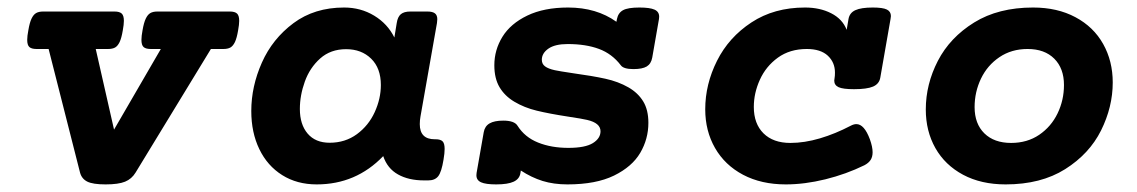

<svg xmlns="http://www.w3.org/2000/svg" viewBox="-20 -482 3038 513"><path d="M619.1 -426.3Q619.1 -416.5 616.2 -400.9Q612.8 -380.4 607.7 -369.6Q602.5 -358.9 595.5 -355Q588.4 -351.1 576.7 -351.1H543.5L342.3 -21Q332 -3.9 314.2 3.4Q296.4 10.7 262.2 10.7Q228 10.7 213.1 3.2Q198.2 -4.4 193.8 -21L109.9 -351.1H77.6Q64.5 -351.1 58.6 -356.2Q52.7 -361.3 52.7 -375.5Q52.7 -385.7 55.7 -400.9Q59.1 -421.4 64.2 -432.1Q69.3 -442.9 76.4 -447Q83.5 -451.2 95.2 -451.2H286.1Q299.3 -451.2 305.2 -445.8Q311 -440.4 311 -426.3Q311 -416.5 308.1 -400.9Q304.7 -380.4 299.6 -369.6Q294.4 -358.9 287.4 -355Q280.3 -351.1 268.6 -351.1H235.8L284.7 -135.7L409.7 -351.1H382.8Q369.6 -351.1 363.8 -356.2Q357.9 -361.3 357.9 -375.5Q357.9 -385.7 360.8 -400.9Q364.3 -421.4 369.4 -432.1Q374.5 -442.9 381.6 -447Q388.7 -451.2 400.4 -451.2H594.2Q607.4 -451.2 613.3 -445.8Q619.1 -440.4 619.1 -426.3Z M1168 -84Q1168 -72.8 1165 -55.2Q1159.7 -22.5 1150.9 -11.2Q1142.1 0 1124.5 0H1112.8Q1071.8 0 1043.5 -15.9Q1015.1 -31.7 1003.9 -64.9Q931.2 10.7 826.2 10.7Q773.4 10.7 733.9 -14.2Q694.3 -39.1 672.9 -83.5Q651.4 -127.9 651.4 -185.5Q651.4 -251 679.7 -314.7Q708 -378.4 764.2 -420.2Q820.3 -461.9 899.4 -461.9Q943.8 -461.9 979.7 -440.2Q1015.6 -418.5 1033.7 -381.8L1040 -420.4Q1042.5 -437 1051 -444.1Q1059.6 -451.2 1076.2 -451.2H1122.1Q1135.7 -451.2 1142.1 -446.3Q1148.4 -441.4 1148.4 -430.7Q1148.4 -428.2 1147.5 -420.4L1103.5 -170.9Q1101.6 -160.6 1101.6 -150.4Q1101.6 -109.9 1141.6 -109.9H1144Q1156.7 -109.9 1162.4 -104.5Q1168 -99.1 1168 -84ZM997.6 -254.9Q997.6 -299.8 971.7 -325.2Q945.8 -350.6 904.8 -350.6Q863.3 -350.6 835.4 -325.7Q807.6 -300.8 794.4 -263.9Q781.2 -227.1 781.2 -190.9Q781.2 -149.4 802 -125Q822.8 -100.6 860.8 -100.6Q902.3 -100.6 933.6 -123.5Q964.8 -146.5 981.2 -182.4Q997.6 -218.3 997.6 -254.9Z M1741.2 -437.5Q1741.2 -433.6 1740.7 -431.2L1722.7 -328.1Q1719.7 -311.5 1708 -304.4Q1696.3 -297.4 1672.4 -297.4Q1646 -297.4 1638.7 -307.6Q1615.2 -338.4 1580.3 -351.3Q1545.4 -364.3 1496.6 -364.3Q1462.9 -364.3 1445.3 -352.1Q1427.7 -339.8 1427.7 -322.3Q1427.7 -311 1436.3 -304.7Q1444.8 -298.3 1462.4 -294.4Q1473.1 -292 1512.7 -286.1Q1562.5 -279.3 1597.2 -271.7Q1631.8 -264.2 1659.2 -248.5Q1684.6 -233.9 1698.5 -211.2Q1712.4 -188.5 1712.4 -153.8Q1712.4 -110.8 1690.7 -73.7Q1668.9 -36.6 1620.6 -12.9Q1572.3 10.7 1496.1 10.7Q1459.5 10.7 1429.7 1.5Q1399.9 -7.8 1371.6 -26.4L1370.6 -20Q1368.2 -3.9 1352.5 3.4Q1336.9 10.7 1305.7 10.7Q1277.8 10.7 1265.4 5.1Q1252.9 -0.5 1252.9 -13.7Q1252.9 -17.6 1253.4 -20L1272.5 -128.9Q1275.4 -145 1288.1 -152.3Q1300.8 -159.7 1324.7 -159.7Q1354.5 -159.7 1362.8 -146Q1382.3 -115.2 1417.7 -101.1Q1453.1 -86.9 1498.5 -86.9Q1543.5 -86.9 1564 -99.6Q1584.5 -112.3 1584.5 -131.3Q1584.5 -153.3 1548.8 -161.6Q1536.6 -164.6 1498 -170.4Q1447.3 -178.2 1414.1 -186.3Q1380.9 -194.3 1354 -210.4Q1328.6 -225.6 1314.7 -249Q1300.8 -272.5 1300.8 -307.6Q1300.8 -348.6 1322.5 -383.8Q1344.2 -418.9 1388.9 -440.4Q1433.6 -461.9 1498 -461.9Q1573.7 -461.9 1627 -423.8L1628.4 -431.2Q1631.8 -447.8 1644.8 -454.8Q1657.7 -461.9 1688.5 -461.9Q1716.3 -461.9 1728.8 -456.3Q1741.2 -450.7 1741.2 -437.5Z M2360.4 -439Q2360.4 -437 2359.4 -431.2L2332 -274.4Q2329.1 -257.8 2312.7 -250.7Q2296.4 -243.7 2261.7 -243.7Q2232.4 -243.7 2220.7 -249Q2209 -254.4 2209 -266.6Q2209 -268.6 2210 -274.4Q2210.9 -278.8 2210.9 -288.1Q2210.9 -315.4 2191.7 -333.3Q2172.4 -351.1 2135.7 -351.1Q2090.3 -351.1 2058.3 -327.9Q2026.4 -304.7 2010.3 -269Q1994.1 -233.4 1994.1 -196.3Q1994.1 -151.4 2020 -125.7Q2045.9 -100.1 2091.8 -100.1Q2129.4 -100.1 2170.7 -112.3Q2211.9 -124.5 2252.9 -146Q2261.2 -150.4 2268.1 -150.4Q2289.1 -150.4 2304.2 -109.9Q2311.5 -89.4 2311.5 -75.2Q2311.5 -63 2306.2 -54.7Q2300.8 -46.4 2289.6 -40.5Q2240.7 -16.6 2185.3 -2.9Q2129.9 10.7 2079.6 10.7Q2014.2 10.7 1965.3 -15.1Q1916.5 -41 1890.4 -86.7Q1864.3 -132.3 1864.3 -189.9Q1864.3 -256.8 1895.8 -319.6Q1927.2 -382.3 1987.8 -422.1Q2048.3 -461.9 2130.9 -461.9Q2170.9 -461.9 2200.9 -446.5Q2231 -431.2 2242.2 -402.3L2247.1 -431.2Q2250 -447.8 2265.4 -454.8Q2280.8 -461.9 2312 -461.9Q2338.9 -461.9 2349.6 -456.5Q2360.4 -451.2 2360.4 -439Z M2953.1 -261.7Q2953.1 -196.3 2921.9 -133.5Q2890.6 -70.8 2825.9 -30Q2761.2 10.7 2667 10.7Q2601.6 10.7 2553.2 -15.1Q2504.9 -41 2479.2 -86.4Q2453.6 -131.8 2453.6 -189.5Q2453.6 -256.8 2485.8 -319.3Q2518.1 -381.8 2582.8 -421.9Q2647.5 -461.9 2740.2 -461.9Q2805.2 -461.9 2853.5 -436Q2901.9 -410.2 2927.5 -364.5Q2953.1 -318.8 2953.1 -261.7ZM2584 -195.8Q2584 -151.4 2610.1 -125.7Q2636.2 -100.1 2681.6 -100.1Q2724.6 -100.1 2756.6 -121.8Q2788.6 -143.6 2805.7 -179Q2822.8 -214.4 2822.8 -254.9Q2822.8 -299.3 2796.9 -325.2Q2771 -351.1 2725.6 -351.1Q2682.6 -351.1 2650.4 -329.3Q2618.2 -307.6 2601.1 -272Q2584 -236.3 2584 -195.8Z"/></svg>

Font: Courier Prime
Style: Bold Italic
Weight: 700
Italic angle: -10°
Designer: Alan Dague-Greene
Foundry: Quote-Unquote Apps
Version: Version 3.018